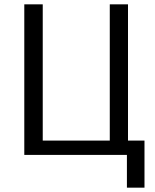

<svg xmlns="http://www.w3.org/2000/svg" viewBox="-20 -712 715 885"><path d="M570 -64H646V153H565V2H92V-692H177V-64H486V-692H570Z"/></svg>

Font: Repo Regular
Style: Regular
Weight: 400
Designer: Stefan Peev
Foundry: Context Ltd
Version: Version 1.502